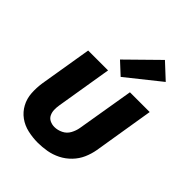

<svg xmlns="http://www.w3.org/2000/svg" viewBox="-224 -900 1024 1024"><g transform="rotate(45 288.0 -388.0)"><path d="M245 8Q278 8 312 2Q346 -4 378 -20Q410 -36 435.5 -62.5Q461 -89 475 -121Q489 -153 495 -187L551 -530H402L348 -207Q344 -183 331.5 -160Q319 -137 295.5 -125.5Q272 -114 248 -114Q230 -114 214 -121.5Q198 -129 190.5 -144.5Q183 -160 182.5 -178Q182 -196 185 -214L237 -530H87L38 -234Q32 -194 34.5 -155.5Q37 -117 54.5 -84.5Q72 -52 101.5 -30.5Q131 -9 168.5 -0.5Q206 8 245 8ZM309 -553 498 -704 412 -784 241 -616Z"/></g></svg>

Font: Iosevka Sparkle Heavy Oblique
Style: Regular
Weight: 900
Italic angle: -9°
Designer: Belleve Invis
Foundry: Belleve Invis
Version: Version 4.5.0; ttfautohint (v1.8.3)